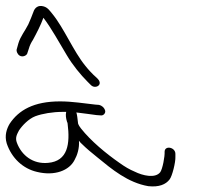

<svg xmlns="http://www.w3.org/2000/svg" viewBox="-48 -732 702 659"><path d="M-25 -240C-8 -189 31 -153 79 -142C140 -127 190 -147 208 -183C217 -199 225 -223 223 -249C227 -244 230 -240 234 -237C248 -223 266 -208 286 -192C336 -151 391 -105 461 -93C498 -89 521 -99 534 -116C543 -127 555 -175 554 -194V-204C554 -227 517 -234 517 -211C518 -195 510 -152 502 -141C485 -119 442 -129 414 -143C397 -150 380 -160 362 -173C316 -205 264 -248 230 -291C226 -296 222 -302 220 -308C218 -328 216 -341 214 -346C241 -343 259 -340 283 -337L297 -336C306 -334 315 -343 313 -352C310 -363 301 -370 292 -372L279 -373C241 -377 201 -384 158 -384C68 -384 16 -354 -15 -307C-25 -290 -33 -267 -25 -240ZM10 -242C3 -260 11 -272 17 -284C28 -301 50 -324 73 -333C97 -342 133 -348 167 -348H179V-347C177 -338 178 -327 182 -314C183 -312 184 -310 184 -308C193 -238 185 -179 117 -173C65 -168 26 -199 10 -242ZM11 -551C19 -533 39 -537 45 -547L51 -565C54 -576 59 -586 65 -595C78 -619 92 -646 101 -671C128 -636 155 -586 181 -543C201 -509 229 -475 252 -452L264 -440C268 -436 273 -434 278 -434C288 -434 296 -441 294 -450C293 -455 290 -459 286 -463L273 -475C266 -482 256 -492 245 -506C204 -556 172 -635 132 -684C123 -695 116 -706 102 -710C82 -716 71 -704 67 -692C61 -677 57 -665 49 -648C38 -626 22 -607 15 -583L10 -565C8 -560 9 -556 11 -551Z"/></svg>

Font: Stray Cat
Style: OpObl
Weight: 400
Version: Version 1.0